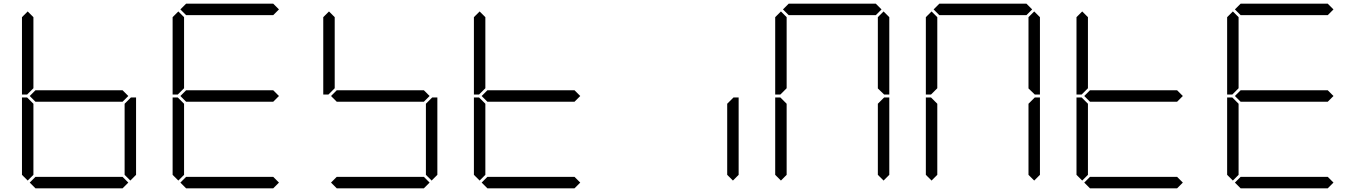

<svg xmlns="http://www.w3.org/2000/svg" viewBox="-20 -1020 7384 1040"><path d="M130 -511 127 -508H99V-927L130 -958L161 -927V-542ZM644 -531 675 -500 644 -469H172L141 -500L172 -531ZM130 -42 99 -73V-492H127L130 -489L161 -458V-73ZM686 -489 689 -492H717V-73L686 -42L655 -73V-458ZM675 -31 644 0H172L141 -31L172 -62H644Z M946 -511 943 -508H915V-927L946 -958L977 -927V-542ZM957 -969 988 -1000H1460L1491 -969L1460 -938H988ZM1460 -531 1491 -500 1460 -469H988L957 -500L988 -531ZM946 -42 915 -73V-492H943L946 -489L977 -458V-73ZM1491 -31 1460 0H988L957 -31L988 -62H1460Z M1762 -511 1759 -508H1731V-927L1762 -958L1793 -927V-542ZM2276 -531 2307 -500 2276 -469H1804L1773 -500L1804 -531ZM2318 -489 2321 -492H2349V-73L2318 -42L2287 -73V-458ZM2307 -31 2276 0H1804L1773 -31L1804 -62H2276Z M2578 -511 2575 -508H2547V-927L2578 -958L2609 -927V-542ZM3092 -531 3123 -500 3092 -469H2620L2589 -500L2620 -531ZM2578 -42 2547 -73V-492H2575L2578 -489L2609 -458V-73ZM3123 -31 3092 0H2620L2589 -31L2620 -62H3092Z M3950 -489 3953 -492H3981V-73L3950 -42L3919 -73V-458Z M4210 -511 4207 -508H4179V-927L4210 -958L4241 -927V-542ZM4221 -969 4252 -1000H4724L4755 -969L4724 -938H4252ZM4210 -42 4179 -73V-492H4207L4210 -489L4241 -458V-73ZM4766 -489 4769 -492H4797V-73L4766 -42L4735 -73V-458ZM4766 -958 4797 -927V-508H4769L4766 -511L4735 -541V-927Z M5026 -511 5023 -508H4995V-927L5026 -958L5057 -927V-542ZM5037 -969 5068 -1000H5540L5571 -969L5540 -938H5068ZM5026 -42 4995 -73V-492H5023L5026 -489L5057 -458V-73ZM5582 -489 5585 -492H5613V-73L5582 -42L5551 -73V-458ZM5582 -958 5613 -927V-508H5585L5582 -511L5551 -541V-927Z M5842 -511 5839 -508H5811V-927L5842 -958L5873 -927V-542ZM6356 -531 6387 -500 6356 -469H5884L5853 -500L5884 -531ZM5842 -42 5811 -73V-492H5839L5842 -489L5873 -458V-73ZM6387 -31 6356 0H5884L5853 -31L5884 -62H6356Z M6658 -511 6655 -508H6627V-927L6658 -958L6689 -927V-542ZM6669 -969 6700 -1000H7172L7203 -969L7172 -938H6700ZM7172 -531 7203 -500 7172 -469H6700L6669 -500L6700 -531ZM6658 -42 6627 -73V-492H6655L6658 -489L6689 -458V-73ZM7203 -31 7172 0H6700L6669 -31L6700 -62H7172Z"/></svg>

Font: DSEG7 Classic
Style: Light
Weight: 300
Designer: Keshikan(Twitter:@keshinomi_88pro)
Version: Version 0.46